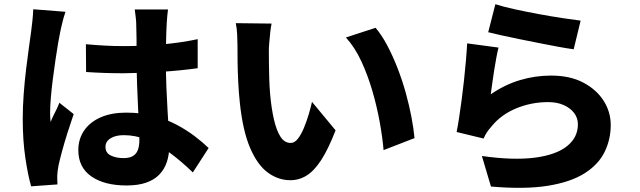

<svg xmlns="http://www.w3.org/2000/svg" viewBox="-20 -831 3040 912"><path d="M388 -621Q432 -617 476 -614.5Q520 -612 566 -612Q657 -612 748.5 -620Q840 -628 919 -645V-507Q840 -496 749 -490Q658 -484 566 -483Q522 -483 477.5 -484.5Q433 -486 389 -489ZM778 -786Q776 -772 774.5 -754.5Q773 -737 772 -721Q771 -705 770 -678Q769 -651 768.5 -617Q768 -583 768 -545Q768 -473 770.5 -413Q773 -353 776 -303.5Q779 -254 781.5 -213Q784 -172 784 -137Q784 -96 772.5 -61.5Q761 -27 737 -2Q713 23 674.5 36.5Q636 50 581 50Q476 50 414 7Q352 -36 352 -118Q352 -171 380 -211.5Q408 -252 459 -274Q510 -296 579 -296Q652 -296 711.5 -280Q771 -264 819 -238.5Q867 -213 905 -184Q943 -155 971 -128L896 -12Q838 -68 783.5 -107.5Q729 -147 676 -168Q623 -189 568 -189Q529 -189 505 -174Q481 -159 481 -133Q481 -105 506 -92.5Q531 -80 567 -80Q595 -80 611.5 -90Q628 -100 635 -119Q642 -138 642 -166Q642 -192 640 -233.5Q638 -275 635.5 -325.5Q633 -376 631 -432.5Q629 -489 629 -544Q629 -603 628.5 -650.5Q628 -698 627 -719Q627 -730 624.5 -750.5Q622 -771 620 -786ZM291 -775Q287 -764 281.5 -744.5Q276 -725 272 -706.5Q268 -688 266 -679Q262 -661 256 -626Q250 -591 243.5 -546.5Q237 -502 231 -455.5Q225 -409 221.5 -367Q218 -325 218 -296Q218 -288 218.5 -274.5Q219 -261 221 -252Q227 -269 234.5 -283.5Q242 -298 249 -312.5Q256 -327 262 -343L330 -289Q315 -246 300.5 -200Q286 -154 275 -113.5Q264 -73 258 -45Q256 -35 254 -20.5Q252 -6 252 2Q252 10 252 22Q252 34 253 45L128 54Q113 3 100.5 -80.5Q88 -164 88 -266Q88 -323 92.5 -384Q97 -445 104 -502.5Q111 -560 117.5 -606.5Q124 -653 128 -682Q131 -704 134 -733Q137 -762 138 -787Z M1270 -719Q1266 -700 1263.5 -675.5Q1261 -651 1259 -628Q1257 -605 1257 -590Q1257 -558 1257.5 -523.5Q1258 -489 1259 -455Q1260 -421 1263 -385Q1269 -317 1281 -264.5Q1293 -212 1312 -182Q1331 -152 1361 -152Q1379 -152 1394.5 -171.5Q1410 -191 1423 -222Q1436 -253 1446 -286.5Q1456 -320 1462 -347L1574 -212Q1540 -124 1506.5 -72Q1473 -20 1437 2.5Q1401 25 1359 25Q1302 25 1252.5 -11Q1203 -47 1168 -128.5Q1133 -210 1119 -345Q1114 -392 1111.5 -443Q1109 -494 1108.5 -540Q1108 -586 1108 -617Q1108 -639 1106.5 -668Q1105 -697 1100 -721ZM1764 -699Q1793 -665 1819.5 -615Q1846 -565 1868.5 -507Q1891 -449 1907.5 -389.5Q1924 -330 1934.5 -274.5Q1945 -219 1949 -175L1802 -118Q1797 -177 1784 -249.5Q1771 -322 1749.5 -396.5Q1728 -471 1697 -538.5Q1666 -606 1623 -653Z M2333 -811Q2370 -799 2425 -787Q2480 -775 2539.5 -764Q2599 -753 2652 -745Q2705 -737 2738 -733L2705 -597Q2674 -601 2631 -609Q2588 -617 2540 -626.5Q2492 -636 2445.5 -645.5Q2399 -655 2360.5 -663.5Q2322 -672 2299 -678ZM2348 -605Q2343 -586 2337.5 -556.5Q2332 -527 2327 -495Q2322 -463 2318 -433.5Q2314 -404 2311 -383Q2378 -429 2450 -450.5Q2522 -472 2597 -472Q2688 -472 2751 -438.5Q2814 -405 2847.5 -352Q2881 -299 2881 -237Q2881 -169 2852 -109.5Q2823 -50 2757 -8Q2691 34 2582 51.5Q2473 69 2312 55L2269 -90Q2418 -69 2519.5 -82Q2621 -95 2673 -136.5Q2725 -178 2725 -240Q2725 -271 2707 -294.5Q2689 -318 2657.5 -332Q2626 -346 2584 -346Q2504 -346 2432.5 -316.5Q2361 -287 2316 -232Q2301 -215 2292.5 -202Q2284 -189 2277 -173L2149 -204Q2155 -234 2161 -273.5Q2167 -313 2173 -358Q2179 -403 2184 -449.5Q2189 -496 2193 -541.5Q2197 -587 2199 -625Z"/></svg>

Font: Noto Sans TC ExtraBold
Style: Regular
Weight: 800
Designer: Ryoko NISHIZUKA  (kana, bopomofo & ideographs); Paul D. Hunt (Latin, Greek & Cyrillic); Sandoll Communications , Soo-you
Foundry: Adobe
Version: Version 2.004-H2;hotconv 1.0.118;makeotfexe 2.5.65603